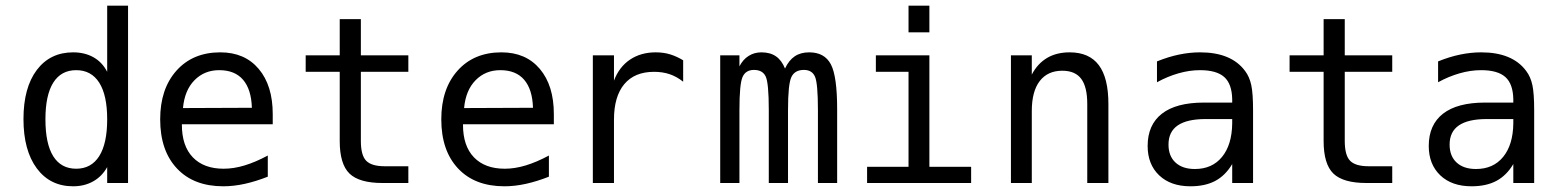

<svg xmlns="http://www.w3.org/2000/svg" viewBox="-20 -651 5540 683"><path d="M361.3 -395.5V-630.9H435.5V0H361.3V-56.6Q342.8 -23.4 311.5 -5.9Q280.3 11.7 240.2 11.7Q158.2 11.7 110.8 -52.2Q63.5 -116.2 63.5 -227.5Q63.5 -338.9 110.8 -401.9Q158.2 -464.8 240.2 -464.8Q281.2 -464.8 312.5 -447.3Q343.8 -429.7 361.3 -395.5ZM141.6 -226.6Q141.6 -139.6 169.4 -95.2Q197.3 -50.8 251 -50.8Q304.7 -50.8 333 -95.7Q361.3 -140.6 361.3 -226.6Q361.3 -312.5 333 -356.9Q304.7 -401.4 251 -401.4Q197.3 -401.4 169.4 -356.9Q141.6 -312.5 141.6 -226.6Z M950.2 -245.1V-209H627V-207Q627 -131.8 666 -91.3Q705.1 -50.8 775.4 -50.8Q811.5 -50.8 850.1 -62.5Q888.7 -74.2 932.6 -97.7V-22.5Q890.6 -5.9 851.1 2.9Q811.5 11.7 774.4 11.7Q668.9 11.7 609.4 -51.8Q549.8 -115.2 549.8 -226.6Q549.8 -335 607.9 -399.9Q666 -464.8 763.7 -464.8Q850.6 -464.8 900.4 -405.8Q950.2 -346.7 950.2 -245.1ZM876 -267.6Q874 -333 844.7 -367.2Q815.4 -401.4 759.8 -401.4Q707 -401.4 671.9 -365.7Q636.7 -330.1 630.9 -266.6Z M1263.7 -583V-454.1H1432.6V-395.5H1263.7V-149.4Q1263.7 -98.6 1282.7 -79.1Q1301.8 -59.6 1348.6 -59.6H1432.6V0H1340.8Q1257.8 0 1223.1 -33.7Q1188.5 -67.4 1188.5 -149.4V-395.5H1067.4V-454.1H1188.5V-583Z M1950.2 -245.1V-209H1627V-207Q1627 -131.8 1666 -91.3Q1705.1 -50.8 1775.4 -50.8Q1811.5 -50.8 1850.1 -62.5Q1888.7 -74.2 1932.6 -97.7V-22.5Q1890.6 -5.9 1851.1 2.9Q1811.5 11.7 1774.4 11.7Q1668.9 11.7 1609.4 -51.8Q1549.8 -115.2 1549.8 -226.6Q1549.8 -335 1607.9 -399.9Q1666 -464.8 1763.7 -464.8Q1850.6 -464.8 1900.4 -405.8Q1950.2 -346.7 1950.2 -245.1ZM1876 -267.6Q1874 -333 1844.7 -367.2Q1815.4 -401.4 1759.8 -401.4Q1707 -401.4 1671.9 -365.7Q1636.7 -330.1 1630.9 -266.6Z M2410.2 -360.4Q2386.7 -378.9 2361.8 -387.2Q2336.9 -395.5 2306.6 -395.5Q2237.3 -395.5 2200.7 -351.6Q2164.1 -307.6 2164.1 -225.6V0H2088.9V-454.1H2164.1V-364.3Q2182.6 -413.1 2221.2 -439Q2259.8 -464.8 2312.5 -464.8Q2340.8 -464.8 2364.3 -457.5Q2387.7 -450.2 2410.2 -436.5Z M2772.5 -407.2Q2786.1 -436.5 2807.1 -450.7Q2828.1 -464.8 2858.4 -464.8Q2913.1 -464.8 2935.5 -422.4Q2958 -379.9 2958 -262.7V0H2889.6V-259.8Q2889.6 -355.5 2878.9 -378.9Q2868.2 -402.3 2839.8 -402.3Q2807.6 -402.3 2795.4 -377.4Q2783.2 -352.5 2783.2 -259.8V0H2714.8V-259.8Q2714.8 -356.4 2703.6 -379.4Q2692.4 -402.3 2662.1 -402.3Q2632.8 -402.3 2621.6 -377.4Q2610.4 -352.5 2610.4 -259.8V0H2542V-454.1H2610.4V-415Q2623 -439.5 2643.1 -452.1Q2663.1 -464.8 2688.5 -464.8Q2719.7 -464.8 2740.2 -450.7Q2760.7 -436.5 2772.5 -407.2Z M3095.7 -454.1H3286.1V-57.6H3434.6V0H3064.5V-57.6H3211.9V-395.5H3095.7ZM3211.9 -630.9H3286.1V-536.1H3211.9Z M3922.9 -281.2V0H3847.7V-281.2Q3847.7 -341.8 3826.2 -370.6Q3804.7 -399.4 3758.8 -399.4Q3707 -399.4 3678.7 -362.8Q3650.4 -326.2 3650.4 -255.9V0H3576.2V-454.1H3650.4V-385.7Q3670.9 -424.8 3704.6 -444.8Q3738.3 -464.8 3785.2 -464.8Q3854.5 -464.8 3888.7 -419.4Q3922.9 -374 3922.9 -281.2Z M4293 -227.5H4268.6Q4203.1 -227.5 4169.9 -205.1Q4136.7 -182.6 4136.7 -136.7Q4136.7 -95.7 4161.6 -72.8Q4186.5 -49.8 4230.5 -49.8Q4292 -49.8 4327.1 -92.8Q4362.3 -135.7 4363.3 -211.9V-227.5ZM4437.5 -258.8V0H4363.3V-67.4Q4338.9 -26.4 4302.7 -7.3Q4266.6 11.7 4214.8 11.7Q4144.5 11.7 4103.5 -27.3Q4062.5 -66.4 4062.5 -131.8Q4062.5 -207 4113.3 -246.6Q4164.1 -286.1 4262.7 -286.1H4363.3V-297.9Q4362.3 -352.5 4335 -377Q4307.6 -401.4 4249 -401.4Q4210.9 -401.4 4171.9 -390.1Q4132.8 -378.9 4095.7 -358.4V-432.6Q4136.7 -449.2 4174.8 -457Q4212.9 -464.8 4249 -464.8Q4304.7 -464.8 4344.7 -448.2Q4384.8 -431.6 4409.2 -398.4Q4424.8 -377.9 4431.2 -348.1Q4437.5 -318.4 4437.5 -258.8Z M4763.7 -583V-454.1H4932.6V-395.5H4763.7V-149.4Q4763.7 -98.6 4782.7 -79.1Q4801.8 -59.6 4848.6 -59.6H4932.6V0H4840.8Q4757.8 0 4723.1 -33.7Q4688.5 -67.4 4688.5 -149.4V-395.5H4567.4V-454.1H4688.5V-583Z M5293 -227.5H5268.6Q5203.1 -227.5 5169.9 -205.1Q5136.7 -182.6 5136.7 -136.7Q5136.7 -95.7 5161.6 -72.8Q5186.5 -49.8 5230.5 -49.8Q5292 -49.8 5327.1 -92.8Q5362.3 -135.7 5363.3 -211.9V-227.5ZM5437.5 -258.8V0H5363.3V-67.4Q5338.9 -26.4 5302.7 -7.3Q5266.6 11.7 5214.8 11.7Q5144.5 11.7 5103.5 -27.3Q5062.5 -66.4 5062.5 -131.8Q5062.5 -207 5113.3 -246.6Q5164.1 -286.1 5262.7 -286.1H5363.3V-297.9Q5362.3 -352.5 5335 -377Q5307.6 -401.4 5249 -401.4Q5210.9 -401.4 5171.9 -390.1Q5132.8 -378.9 5095.7 -358.4V-432.6Q5136.7 -449.2 5174.8 -457Q5212.9 -464.8 5249 -464.8Q5304.7 -464.8 5344.7 -448.2Q5384.8 -431.6 5409.2 -398.4Q5424.8 -377.9 5431.2 -348.1Q5437.5 -318.4 5437.5 -258.8Z"/></svg>

Font: BabelStone Xiangqi Colour
Style: Regular
Weight: 400
Designer: Andrew West
Foundry: BabelStone
Version: Version 11.001 November 01, 2021